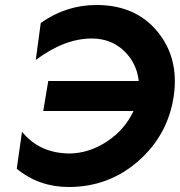

<svg xmlns="http://www.w3.org/2000/svg" viewBox="-20 -734 719 768"><path d="M153 -290 173 -410H535Q527 -482 476 -530.5Q425 -579 350 -580Q239 -581 123 -494L143 -642Q244 -714 366 -714Q522 -714 609.5 -608Q697 -502 675 -350Q652 -194 533.5 -90Q415 14 255 14Q136 14 47 -59L68 -207Q138 -121 258 -120Q337 -121 408.5 -168.5Q480 -216 514 -290Z"/></svg>

Font: Jost* 600 Semi
Style: Italic
Weight: 600
Italic angle: -10°
Version: Version 3.500